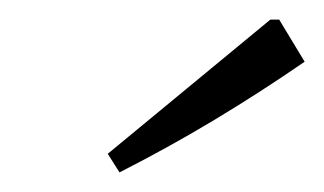

<svg xmlns="http://www.w3.org/2000/svg" viewBox="-20 -737 331 196"><path d="M102 -561 90 -580 256 -717H265L291 -674Q246 -643 199.5 -615Q153 -587 102 -561Z"/></svg>

Font: Piazzolla Light
Style: Italic
Weight: 300
Italic angle: -11.3°
Designer: Juan Pablo del Peral
Foundry: Huerta Tipografica
Version: Version 1.330